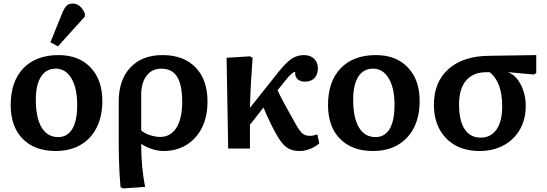

<svg xmlns="http://www.w3.org/2000/svg" viewBox="-20 -833 3068 1077"><path d="M292 14Q174 14 107 -54.5Q40 -123 40 -244Q40 -376 111 -450Q182 -524 309 -524Q422 -524 488 -454.5Q554 -385 554 -267Q554 -180 522 -117Q490 -54 431.5 -20Q373 14 292 14ZM306 -64Q358 -64 385.5 -109.5Q413 -155 413 -245Q413 -339 380.5 -393.5Q348 -448 293 -448Q239 -448 210 -403Q181 -358 181 -275Q181 -172 213.5 -118Q246 -64 306 -64ZM305 -573 263 -596 330 -762Q342 -790 354.5 -801.5Q367 -813 388 -813Q431 -813 456 -758V-740Z M670 224 656 216Q653 184 650.5 141Q648 98 647 53.5Q646 9 646 -27V-263Q646 -385 711.5 -454.5Q777 -524 892 -524Q1010 -524 1077 -455Q1144 -386 1144 -263Q1144 -179 1113 -117Q1082 -55 1026.5 -20.5Q971 14 897 14Q866 14 832.5 3Q799 -8 773 -25H772Q772 44 778 105.5Q784 167 794 215ZM879 -65Q937 -65 969.5 -116.5Q1002 -168 1002 -262Q1002 -357 973.5 -402.5Q945 -448 885 -448Q833 -448 802.5 -408.5Q772 -369 772 -301V-102Q788 -86 819.5 -75.5Q851 -65 879 -65Z M1662 14Q1631 14 1608.5 5Q1586 -4 1567 -25.5Q1548 -47 1527 -85Q1518 -101 1504.5 -127.5Q1491 -154 1478.5 -182Q1466 -210 1458 -230L1382 -133V0H1260L1251 -509L1383 -517L1397 -509Q1391 -431 1387.5 -366.5Q1384 -302 1382 -228L1541 -428Q1585 -483 1616 -503.5Q1647 -524 1685 -524Q1721 -524 1742 -503.5Q1763 -483 1763 -449Q1763 -414 1743.5 -394.5Q1724 -375 1690 -375Q1663 -375 1648 -390Q1633 -405 1636 -430Q1620 -430 1582 -383L1537 -327Q1551 -296 1573.5 -254Q1596 -212 1637 -140Q1661 -97 1677 -84Q1693 -71 1719 -71Q1736 -71 1760 -79L1771 -29Q1750 -10 1720 2Q1690 14 1662 14Z M2072 14Q1954 14 1887 -54.5Q1820 -123 1820 -244Q1820 -376 1891 -450Q1962 -524 2089 -524Q2202 -524 2268 -454.5Q2334 -385 2334 -267Q2334 -180 2302 -117Q2270 -54 2211.5 -20Q2153 14 2072 14ZM2086 -64Q2138 -64 2165.5 -109.5Q2193 -155 2193 -245Q2193 -339 2160.5 -393.5Q2128 -448 2073 -448Q2019 -448 1990 -403Q1961 -358 1961 -275Q1961 -172 1993.5 -118Q2026 -64 2086 -64Z M2670 14Q2591 14 2534 -18Q2477 -50 2445.5 -108Q2414 -166 2414 -246Q2414 -373 2495.5 -445.5Q2577 -518 2721 -520L2988 -524V-423L2974 -415L2834 -428V-426Q2876 -409 2902.5 -356Q2929 -303 2929 -238Q2929 -164 2896.5 -107Q2864 -50 2805.5 -18Q2747 14 2670 14ZM2676 -61Q2734 -61 2765.5 -107Q2797 -153 2797 -237Q2797 -372 2727 -428H2709Q2634 -428 2594.5 -381.5Q2555 -335 2555 -247Q2555 -157 2586 -109Q2617 -61 2676 -61Z"/></svg>

Font: Literata 12pt SemiBold
Style: Regular
Weight: 600
Designer: Latin by Veronika Burian and Jose Scaglione. Greek by Irene Vlachou. Cyrillic by Vera Evstafieva.
Foundry: TypeTogether
Version: Version 3.002